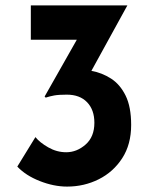

<svg xmlns="http://www.w3.org/2000/svg" viewBox="-20 -682 566 710"><path d="M451 -662 318 -420Q357 -413 390.5 -391.5Q424 -370 444.5 -328.5Q465 -287 465 -220Q465 -148 432 -97Q399 -46 345 -19Q291 8 228 8Q179 8 127 -12.5Q75 -33 44 -66L111 -175Q127 -155 158.5 -137Q190 -119 225 -119Q264 -119 296.5 -147.5Q329 -176 329 -228Q329 -276 302 -304Q275 -332 227 -332Q197 -332 180.5 -329Q164 -326 149 -321L145 -325L264 -535H94V-662Z"/></svg>

Font: Reem Kufi SemiBold
Style: Regular
Weight: 600
Designer: Khaled Hosny
Version: Version 1.001